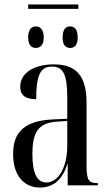

<svg xmlns="http://www.w3.org/2000/svg" viewBox="-20 -835 493 865"><path d="M107 -795H333V-815H107ZM141 -619C160 -619 177 -631 177 -666C177 -704 160 -716 141 -716C123 -716 107 -704 107 -666C107 -631 123 -619 141 -619ZM296 -619C315 -619 330 -631 330 -666C330 -704 315 -716 296 -716C277 -716 262 -704 262 -666C262 -631 277 -619 296 -619ZM160 10C220 10 263 -27 283 -96H285V0H421V-10H419C381 -10 370 -22 370 -87V-372C370 -498 319 -545 222 -545C133 -545 71 -506 71 -444C71 -405 96 -388 143 -388C143 -499 163 -535 214 -535C264 -535 283 -501 283 -396V-300L218 -297C97 -291 39 -246 39 -141C39 -43 89 10 160 10ZM189 -13C147 -13 126 -53 126 -141C126 -237 151 -282 237 -287L283 -290V-178C283 -85 245 -13 189 -13Z"/></svg>

Font: Noto Serif Display ExtraCondensed
Style: Regular
Weight: 400
Width: 2
Designer: Monotype Design Team
Foundry: Monotype Imaging Inc.
Version: Version 2.009